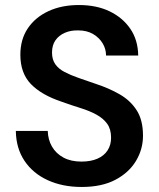

<svg xmlns="http://www.w3.org/2000/svg" viewBox="-20 -732 634 764"><path d="M305 12Q229 12 170 -15Q111 -42 77.5 -92Q44 -142 43 -211H170Q171 -176 187 -148.5Q203 -121 232.5 -105Q262 -89 304 -89Q341 -89 367.5 -100.5Q394 -112 408 -133.5Q422 -155 422 -184Q422 -218 406.5 -239.5Q391 -261 363.5 -276Q336 -291 300.5 -302Q265 -313 226 -327Q145 -354 103 -397.5Q61 -441 61 -514Q61 -575 90.5 -619Q120 -663 172.5 -687.5Q225 -712 294 -712Q364 -712 416 -687Q468 -662 498.5 -617.5Q529 -573 530 -511H402Q402 -537 388.5 -559.5Q375 -582 350.5 -596.5Q326 -611 292 -611Q262 -612 238 -601.5Q214 -591 200.5 -571.5Q187 -552 187 -523Q187 -495 200 -476.5Q213 -458 237 -445.5Q261 -433 292.5 -422Q324 -411 362 -398Q414 -381 456.5 -356.5Q499 -332 524 -293Q549 -254 549 -192Q549 -138 521 -91.5Q493 -45 439 -16.5Q385 12 305 12Z"/></svg>

Font: DM Sans 24pt SemiBold
Style: Regular
Weight: 600
Designer: Colophon Foundry, Jonny Pinhorn
Foundry: Colophon Foundry
Version: Version 4.004;gftools[0.9.30]